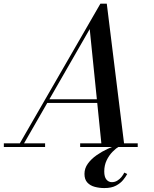

<svg xmlns="http://www.w3.org/2000/svg" viewBox="-66 -784 824 1024"><path d="M28.5 0 469.5 -764.5H503.5L598 0H476.5L412.5 -629L51 0ZM-45.5 0V-19.5H174.5V0ZM361.5 0V-19.5H668.5V0ZM182 -235V-254.5H514V-235ZM490.5 219Q464 219 439.5 212.5Q415 206 399.8 189.5Q384.5 173 384.5 143.5Q384.5 113.5 402.8 88.5Q421 63.5 449.2 43.8Q477.5 24 508.5 9.8Q539.5 -4.5 565 -12.5L570.5 -4Q553 6.5 534.2 25.5Q515.5 44.5 502.8 71Q490 97.5 490 130.5Q490 159.5 501.5 173.5Q513 187.5 530.5 187.5Q546.5 187.5 559.5 179.5Q572.5 171.5 582 159.8Q591.5 148 597 136.5L612.5 144Q605 158 591 175.5Q577 193 552.8 206Q528.5 219 490.5 219Z"/></svg>

Font: Bodoni Moda 11pt Medium
Style: Italic
Weight: 500
Italic angle: -13°
Designer: Owen Earl
Foundry: indestructible type
Version: Version 2.004